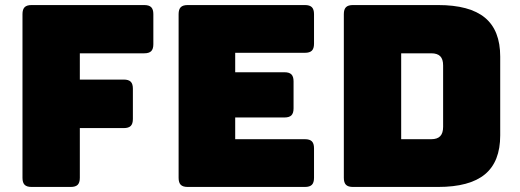

<svg xmlns="http://www.w3.org/2000/svg" viewBox="-20 -740 2058 760"><path d="M260 0H105Q86 0 77.5 -8.5Q69 -17 69 -36V-684Q69 -703 77.5 -711.5Q86 -720 105 -720H551Q570 -720 578.5 -711.5Q587 -703 587 -684V-565Q587 -546 578.5 -537.5Q570 -529 551 -529H296V-425H470Q489 -425 497.5 -416.5Q506 -408 506 -389V-269Q506 -250 497.5 -241.5Q489 -233 470 -233H296V-36Q296 -17 287.5 -8.5Q279 0 260 0Z M1187 0H723Q704 0 695.5 -8.5Q687 -17 687 -36V-684Q687 -703 695.5 -711.5Q704 -720 723 -720H1187Q1206 -720 1214.5 -711.5Q1223 -703 1223 -684V-567Q1223 -548 1214.5 -539.5Q1206 -531 1187 -531H911V-454H1106Q1125 -454 1133.5 -445.5Q1142 -437 1142 -418V-311Q1142 -292 1133.5 -283.5Q1125 -275 1106 -275H911V-189H1187Q1206 -189 1214.5 -180.5Q1223 -172 1223 -153V-36Q1223 -17 1214.5 -8.5Q1206 0 1187 0Z M1714 0H1377Q1358 0 1349.5 -8.5Q1341 -17 1341 -36V-684Q1341 -703 1349.5 -711.5Q1358 -720 1377 -720H1714Q1839 -720 1899.5 -670Q1960 -620 1960 -516V-204Q1960 -100 1899.5 -50Q1839 0 1714 0ZM1568 -529V-189H1687Q1711 -189 1722.5 -201Q1734 -213 1734 -238V-481Q1734 -506 1722.5 -517.5Q1711 -529 1687 -529Z"/></svg>

Font: Bungee
Style: Regular
Weight: 400
Designer: David Jonathan Ross
Foundry: David Jonathan Ross
Version: Version 1.000;PS 1.0;hotconv 1.0.72;makeotf.lib2.5.5900